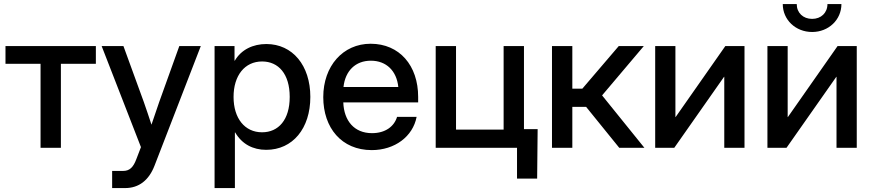

<svg xmlns="http://www.w3.org/2000/svg" viewBox="-20 -749 4420 973"><path d="M185.5 -425.8V0H288.6V-425.8H465.8V-515.6H7.8V-425.8Z M604 117.2H548.3V204.1H613.8C683.6 204.1 734.4 165 763.2 90.3L997.6 -515.6H888.7L787.1 -232.9C773.4 -194.3 760.3 -155.8 747.6 -117.2C734.9 -155.8 722.2 -194.3 708.5 -232.9L605.5 -515.6H495.1L694.3 -3.4L670.9 57.6C655.3 99.6 636.2 117.2 604 117.2Z M1067.4 -515.6V204.1H1170.4V-77.6H1171.9C1206.5 -18.6 1261.7 10.3 1329.1 10.3C1463.4 10.3 1552.7 -98.1 1552.7 -257.8C1552.7 -417 1462.9 -525.9 1329.6 -525.9C1262.7 -525.9 1202.6 -498 1169.9 -441.4H1168.5V-515.6ZM1308.1 -78.6C1220.2 -78.6 1163.6 -149.4 1163.6 -257.8C1163.6 -366.2 1220.2 -437.5 1308.1 -437.5C1391.1 -437.5 1448.2 -374.5 1448.2 -257.8C1448.2 -141.6 1391.1 -78.6 1308.1 -78.6Z M1863.8 11.7C1980.5 11.7 2072.3 -57.1 2091.3 -156.7H1992.2C1977.5 -107.9 1932.6 -74.2 1865.2 -74.2C1774.9 -74.2 1723.1 -137.2 1719.7 -230H2099.1V-257.8C2099.1 -417 2004.4 -527.3 1858.4 -527.3C1717.8 -527.3 1618.2 -414.1 1618.2 -256.8C1618.2 -101.1 1710.9 11.7 1863.8 11.7ZM1998.5 -308.1H1720.7C1729.5 -390.1 1781.7 -441.4 1859.4 -441.4C1937.5 -441.4 1990.2 -390.1 1998.5 -308.1Z M2188 -515.6V0H2600.1V156.2H2702.1L2704.6 -94.7H2635.3V-515.6H2532.2V-92.3H2291V-515.6Z M2777.3 -515.6V0H2880.4V-207.5H2950.2L3118.2 0H3245.6L3031.2 -265.6L3242.7 -515.6H3115.7L2931.2 -299.8H2880.4V-515.6Z M3650.4 0H3752.9V-515.6H3655.8L3403.8 -155.8H3402.8V-515.6H3300.3V0H3397L3649.4 -359.9H3650.4Z M4219.2 0H4321.8V-515.6H4224.6L3972.7 -155.8H3971.7V-515.6H3869.1V0H3965.8L4218.3 -359.9H4219.2ZM4095.7 -586.9C4179.2 -586.9 4244.1 -648.9 4244.1 -728.5H4173.3C4173.3 -684.1 4141.1 -653.3 4095.7 -653.3C4049.8 -653.3 4017.6 -684.1 4017.6 -728.5H3946.8C3946.8 -648.9 4011.7 -586.9 4095.7 -586.9Z"/></svg>

Font: Inteeer Medium
Style: Regular
Weight: 500
Designer: Rasmus Andersson
Foundry: rsms
Version: Version 4.001;Glyphs 3.4 (3402)